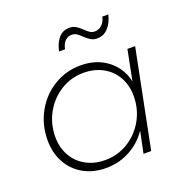

<svg xmlns="http://www.w3.org/2000/svg" viewBox="-129 -839 931 961"><g transform="rotate(-20 336.5 -358.5)"><path d="M47 -227Q47 -309 84.5 -377Q122 -445 187 -484.5Q252 -524 329 -524Q413 -524 471.5 -479.5Q530 -435 547 -360L579 -521H620L516 0H475L499 -115Q461 -59 402.5 -28Q344 3 276 3Q209 3 157 -26Q105 -55 76 -107.5Q47 -160 47 -227ZM528 -289Q528 -346 503 -390.5Q478 -435 433 -459.5Q388 -484 330 -484Q265 -484 209.5 -450Q154 -416 121.5 -357.5Q89 -299 89 -230Q89 -173 114 -129Q139 -85 183.5 -60.5Q228 -36 286 -36Q352 -36 407.5 -70Q463 -104 495.5 -162Q528 -220 528 -289ZM456 -622Q436 -622 422 -630.5Q408 -639 391 -655Q377 -669 366 -676Q355 -683 341 -683Q319 -683 304.5 -668Q290 -653 285 -626H253Q262 -669 284 -694.5Q306 -720 341 -720Q361 -720 375 -711.5Q389 -703 406 -687Q420 -673 431 -666Q442 -659 456 -659Q478 -659 494.5 -674.5Q511 -690 516 -716H548Q539 -675 515 -648.5Q491 -622 456 -622Z"/></g></svg>

Font: Gontserrat ExtraLight
Style: Italic
Weight: 275
Italic angle: -11.3°
Designer: Julieta Ulanovsky
Foundry: Julieta Ulanovsky
Version: Version 6.001